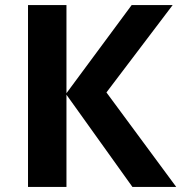

<svg xmlns="http://www.w3.org/2000/svg" viewBox="-20 -734 712 754"><path d="M241 -714V-368L497 -714H658L398 -371L672 0H500L241 -362V0H90V-714Z"/></svg>

Font: BC Sans
Style: Bold
Weight: 700
Designer: Monotype Design Team
Province of B.C.
Foundry: Monotype Imaging Inc.
Version: Version 2.000;GOOG;noto-source:20170915:90ef993387c0